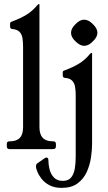

<svg xmlns="http://www.w3.org/2000/svg" viewBox="-20 -724 522 932"><path d="M238.5 -38Q251.5 -38 251.5 -25V-13Q251.5 0 236.5 0H28Q13 0 13 -13V-25Q13 -38 26 -38H28Q60 -38 76 -54.5Q92 -71 92 -106V-496Q92 -521 89 -539.2Q86 -557.5 75 -569.2Q64 -581 40 -583Q29 -584 29 -595V-610Q29 -615 32.8 -617.1Q36.5 -619.2 42 -621Q77.5 -634 106.9 -651.5Q136.2 -669 162 -699.8Q165.8 -704 168.5 -704H169.5Q171.5 -704 171.5 -702.8V-107Q171.5 -72 187.5 -55Q203.5 -38 235.5 -38ZM427 -25Q427 4.8 421.5 41.4Q416 78 400.8 111.4Q385.5 144.8 356.2 166.4Q327 188 278.8 188Q243.8 188 219.6 174.9Q195.5 161.8 181.2 143.2Q167 124.8 160.8 108.1Q154.5 91.5 154.5 85.5Q154.5 80.5 155.9 75.6Q157.2 70.8 163 67.5L192.8 46.8Q201.8 40.8 204.8 40.8Q214.8 40.8 214.8 52.8Q214.8 74.5 220.5 97.8Q226.2 121 241.6 137.5Q257 154 284.8 154Q311.8 154 325.1 137.8Q338.5 121.5 343 95Q347.5 68.5 347.5 37V-259Q347.5 -284 344.5 -302.2Q341.5 -320.5 330.5 -332.2Q319.5 -344 295.5 -346Q284.5 -347 284.5 -358V-373Q284.5 -378 288.2 -380.1Q292 -382.2 297.5 -384Q333 -397 362.4 -414.5Q391.8 -432 417.5 -462.8Q421.2 -467 424 -467H425Q427 -467 427 -465.8ZM388.2 -628.5Q410.2 -628.5 431 -606.7Q452.8 -586 452.8 -565Q452.8 -544 431 -523.3Q410.2 -501.5 388.3 -501.5Q368.5 -501.5 346.5 -523.2Q324.8 -543.1 324.8 -565.1Q324.8 -586 346.5 -606.7Q367.2 -628.5 388.2 -628.5Z"/></svg>

Font: Young Serif Light
Style: Regular
Weight: 300
Designer: Bastien Sozeau
Foundry: NBR — Bastien Sozeau
Version: Version 5.001